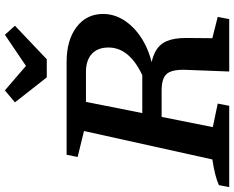

<svg xmlns="http://www.w3.org/2000/svg" viewBox="-111 -850 956 784"><g transform="rotate(-90 367.0 -458.0)"><path d="M-5 0 3 -42Q20 -50 45 -56.5Q70 -63 108 -69L224 -593L118 -619L127 -664H506Q595 -664 648.5 -623.5Q702 -583 702 -515Q702 -465 671 -421.5Q640 -378 587 -348.5Q534 -319 467 -310L462 -324Q514 -319 545.5 -303Q577 -287 590.5 -256.5Q604 -226 604 -176L603 -69L690 -47L681 0H467L474 -182Q475 -236 456.5 -256Q438 -276 390 -276H222L238 -355H452Q565 -408 565 -493Q565 -537 539 -561Q513 -585 465 -585H343L240 -67L336 -47L327 0ZM443 -745 341 -875 390 -916 490 -830 617 -916 654 -875 517 -745Z"/></g></svg>

Font: Piazzolla Thin
Style: Bold Italic
Weight: 700
Italic angle: -11.3°
Version: Version 2.005